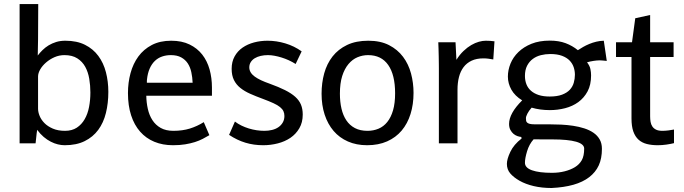

<svg xmlns="http://www.w3.org/2000/svg" viewBox="-20 -710 3389 951"><path d="M77.1 -689.9H169.4L168.5 -516.1L167 -435.1Q177.2 -448.7 190.7 -461.9Q204.1 -475.1 220.9 -485.4Q237.8 -495.6 258.3 -502Q278.8 -508.3 303.7 -508.3Q360.8 -508.3 401.1 -488Q441.4 -467.8 467 -433.1Q492.7 -398.4 504.6 -352.5Q516.6 -306.6 516.6 -254.9Q516.6 -198.7 504.6 -150.4Q492.7 -102.1 466.6 -66.7Q440.4 -31.2 399.4 -11Q358.4 9.3 300.3 9.3Q284.2 9.3 266.8 5.1Q249.5 1 231.7 -8.1Q213.9 -17.1 196.5 -31.7Q179.2 -46.4 164.1 -66.9Q163.1 -60.5 161.6 -49.6Q160.2 -38.6 159.2 -27.3Q157.2 -14.6 156.2 0H77.1ZM168.5 -171.4Q168.5 -154.8 176.3 -135.7Q184.1 -116.7 200.2 -100.3Q216.3 -84 241.7 -73Q267.1 -62 302.2 -62Q336.4 -62 360.4 -77.6Q384.3 -93.3 399.4 -119.6Q414.6 -146 421.1 -180.2Q427.7 -214.4 427.7 -252Q427.7 -286.1 422.1 -319.6Q416.5 -353 402.3 -378.9Q388.2 -404.8 363 -420.9Q337.9 -437 299.3 -437Q273.4 -437 250 -426.8Q226.6 -416.5 208.3 -400.6Q189.9 -384.8 179.2 -366.2Q168.5 -347.7 168.5 -331.1Z M1017.1 -40.5Q1001.5 -31.2 984.1 -22.2Q966.8 -13.2 945.3 -6.3Q923.8 0.5 897.2 4.9Q870.6 9.3 836.9 9.3Q785.6 9.3 744.4 -7.8Q703.1 -24.9 674.1 -57.9Q645 -90.8 629.4 -138.9Q613.8 -187 613.8 -249Q613.8 -300.8 626.5 -347.7Q639.2 -394.5 665.3 -430.2Q691.4 -465.8 731.9 -487.1Q772.5 -508.3 828.1 -508.3Q880.9 -508.3 918.9 -489.7Q957 -471.2 981.7 -439.7Q1006.3 -408.2 1018.1 -366Q1029.8 -323.7 1029.8 -276.4V-235.8H704.6Q705.1 -202.1 712.2 -170.7Q719.2 -139.2 734.9 -115Q750.5 -90.8 775.9 -76.4Q801.3 -62 838.9 -62Q883.8 -62 920.2 -73.2Q956.5 -84.5 989.3 -105ZM826.2 -437Q802.7 -437 782.5 -429.9Q762.2 -422.9 746.8 -408Q731.4 -393.1 721.4 -370.4Q711.4 -347.7 708 -316.4Q707.5 -314 707.5 -309.6Q707.5 -305.2 707.5 -300.3H934.1Q933.1 -327.1 927.7 -352.1Q922.4 -377 910.2 -395.8Q897.9 -414.6 877.4 -425.8Q856.9 -437 826.2 -437Z M1143.6 -107.9Q1158.2 -96.7 1175.8 -88.1Q1193.4 -79.6 1212.4 -73.7Q1231.4 -67.9 1251.2 -64.9Q1271 -62 1289.6 -62Q1309.6 -62 1327.6 -66.4Q1345.7 -70.8 1359.1 -80.1Q1372.6 -89.4 1380.6 -103.3Q1388.7 -117.2 1388.7 -135.7Q1388.7 -148.9 1383.8 -159.4Q1378.9 -169.9 1366.9 -179.7Q1355 -189.5 1334.2 -199Q1313.5 -208.5 1282.2 -220.2Q1247.6 -232.9 1219 -245.6Q1190.4 -258.3 1170.2 -274.7Q1149.9 -291 1138.7 -313.7Q1127.4 -336.4 1127.4 -369.1Q1127.4 -404.3 1142.1 -430.7Q1156.7 -457 1181.4 -474.1Q1206.1 -491.2 1238.3 -499.8Q1270.5 -508.3 1305.2 -508.3Q1349.1 -508.3 1393.3 -495.1Q1437.5 -481.9 1474.1 -455.6L1444.3 -393.1Q1428.2 -403.3 1410.6 -411.4Q1393.1 -419.4 1375 -425Q1356.9 -430.7 1339.6 -433.8Q1322.3 -437 1307.1 -437Q1288.1 -437 1271.2 -433.1Q1254.4 -429.2 1241.9 -421.6Q1229.5 -414.1 1222.2 -402.6Q1214.8 -391.1 1214.8 -376.5Q1214.8 -362.8 1221.7 -351.6Q1228.5 -340.3 1241.5 -330.8Q1254.4 -321.3 1273.2 -312.5Q1292 -303.7 1315.9 -295.4Q1360.4 -279.3 1391.6 -263.7Q1422.9 -248 1442.4 -230.5Q1461.9 -212.9 1470.7 -191.7Q1479.5 -170.4 1479.5 -142.6Q1479.5 -103.5 1462.6 -74.7Q1445.8 -45.9 1418.5 -27.3Q1391.1 -8.8 1356 0.2Q1320.8 9.3 1283.7 9.3Q1236.8 9.3 1195.6 -3.2Q1154.3 -15.6 1114.7 -42Z M2028.3 -250Q2028.3 -192.9 2013.4 -145.3Q1998.5 -97.7 1969.5 -63.2Q1940.4 -28.8 1897.5 -9.8Q1854.5 9.3 1798.3 9.3Q1745.1 9.3 1703.1 -9.3Q1661.1 -27.8 1632.3 -61.5Q1603.5 -95.2 1588.1 -142.1Q1572.8 -189 1572.8 -245.6Q1572.8 -299.3 1585.9 -346.9Q1599.1 -394.5 1627.2 -430.4Q1655.3 -466.3 1699.2 -487.3Q1743.2 -508.3 1804.2 -508.3Q1864.3 -508.3 1906.7 -486.6Q1949.2 -464.8 1976.3 -428.7Q2003.4 -392.6 2015.9 -345.9Q2028.3 -299.3 2028.3 -250ZM1663.6 -246.1Q1663.6 -205.6 1671.4 -171.9Q1679.2 -138.2 1695.6 -113.8Q1711.9 -89.4 1737.8 -75.7Q1763.7 -62 1800.3 -62Q1829.6 -62 1854.7 -72.5Q1879.9 -83 1898.2 -105.7Q1916.5 -128.4 1926.8 -163.6Q1937 -198.7 1937 -248Q1937 -339.4 1902.8 -388.2Q1868.7 -437 1803.2 -437Q1775.9 -437 1750.7 -426.5Q1725.6 -416 1706.1 -392.8Q1686.5 -369.6 1675 -333.5Q1663.6 -297.4 1663.6 -246.1Z M2153.8 -371.6Q2153.8 -377.9 2153.6 -394Q2153.3 -410.2 2153.1 -429.2Q2152.8 -448.2 2152.1 -469Q2151.4 -489.7 2150.9 -500.5H2236.3L2240.7 -413.6Q2256.8 -439.5 2275.9 -457.5Q2294.9 -475.6 2314.2 -486.8Q2333.5 -498 2352.1 -503.2Q2370.6 -508.3 2386.2 -508.3Q2396 -508.3 2407.5 -507.6Q2418.9 -506.8 2429.2 -505.4L2423.3 -415.5Q2410.2 -418 2398.4 -419.4Q2386.7 -420.9 2374.5 -420.9Q2340.3 -420.9 2315.9 -409.4Q2291.5 -397.9 2276.1 -377.4Q2260.7 -356.9 2253.4 -328.6Q2246.1 -300.3 2246.1 -266.1V0H2153.8Z M2907.7 -336.4Q2907.7 -290 2890.4 -257.6Q2873 -225.1 2844.5 -204.3Q2815.9 -183.6 2779.1 -174.1Q2742.2 -164.6 2703.6 -164.6Q2654.8 -164.6 2613.3 -176.8Q2599.6 -161.6 2592.3 -147.2Q2585 -132.8 2585 -125Q2585 -117.7 2585.9 -112.1Q2586.9 -106.4 2591.3 -102.5Q2595.7 -98.6 2604.2 -96.4Q2612.8 -94.2 2627.9 -94.2H2699.7Q2728.5 -94.2 2759.3 -92.8Q2790 -91.3 2819.1 -86.9Q2848.1 -82.5 2874 -74.2Q2899.9 -65.9 2919.4 -52.5Q2939 -39.1 2950.2 -19.5Q2961.4 0 2961.4 26.9Q2961.4 75.2 2945.6 109.4Q2929.7 143.6 2898.2 167.7Q2866.7 191.9 2820.1 205.1Q2773.4 218.3 2711.9 221.2Q2664.1 221.2 2623.5 211.7Q2583 202.1 2553.5 185.3Q2523.9 168.5 2507.3 148.9Q2490.7 129.4 2490.7 101.6Q2490.7 78.1 2507.8 42Q2524.9 5.9 2563.5 -23.9L2562 -31.7Q2554.2 -32.2 2543.7 -35.6Q2533.2 -39.1 2523.9 -46.6Q2514.6 -54.2 2508.1 -66.4Q2501.5 -78.6 2501.5 -96.2Q2501.5 -148.4 2566.4 -212.9Q2530.3 -234.9 2512.9 -265.9Q2495.6 -296.9 2495.6 -330.6Q2495.6 -362.8 2508.5 -394.8Q2521.5 -426.8 2547.6 -452.1Q2573.7 -477.5 2612.5 -493.2Q2651.4 -508.8 2703.1 -508.8Q2748 -508.8 2781.7 -496.1Q2815.4 -483.4 2842.3 -461.4Q2854 -469.2 2868.2 -477.3Q2882.3 -485.4 2898.7 -492.2Q2915 -499 2933.1 -503.4Q2951.2 -507.8 2970.7 -508.3L2985.4 -408.2Q2977.5 -408.7 2971.2 -409.7Q2965.3 -410.2 2959.7 -410.6Q2954.1 -411.1 2951.2 -411.1Q2937 -411.1 2919.9 -408.4Q2902.8 -405.8 2887.7 -401.4Q2900.9 -384.3 2904.3 -368.2Q2907.7 -352.1 2907.7 -336.4ZM2713.9 146Q2748 146 2777.3 138.4Q2806.6 130.9 2828.1 117.7Q2849.6 104.5 2861.6 83.5Q2873.5 62.5 2873.5 25.9Q2873.5 3.4 2833.5 -8.1Q2793.5 -19.5 2716.3 -19.5Q2693.4 -19.5 2670.2 -19.5Q2647 -19.5 2623 -20Q2601.1 4.4 2590.6 39.3Q2580.1 74.2 2580.1 96.2Q2580.1 121.1 2615.2 133.5Q2650.4 146 2713.9 146ZM2580.1 -334Q2580.1 -311.5 2587.4 -292.7Q2594.7 -273.9 2609.9 -260.5Q2625 -247.1 2647.9 -239.5Q2670.9 -231.9 2702.6 -231.9Q2739.7 -231.9 2764.2 -241.2Q2788.6 -250.5 2802.5 -265.6Q2816.4 -280.8 2822 -300.3Q2827.6 -319.8 2827.6 -339.8Q2827.6 -358.9 2821.5 -377.2Q2815.4 -395.5 2801.3 -410.2Q2787.1 -424.8 2763.7 -433.6Q2740.2 -442.4 2705.6 -442.4Q2681.6 -442.4 2659.2 -436.8Q2636.7 -431.2 2619.1 -418.2Q2601.6 -405.3 2590.8 -384.5Q2580.1 -363.8 2580.1 -334Z M3260.7 -62Q3274.4 -62 3290.8 -64Q3307.1 -65.9 3318.4 -68.4V-1Q3303.2 2.9 3281.5 6.1Q3259.8 9.3 3237.8 9.3Q3208 9.3 3183.8 3.2Q3159.7 -2.9 3142.8 -18.1Q3126 -33.2 3116.9 -58.8Q3107.9 -84.5 3107.9 -123V-427.7H3031.2V-500.5H3110.4L3126.5 -619.6L3200.2 -635.7V-500.5H3316.4V-427.7H3200.2V-133.8Q3200.2 -119.6 3202.4 -106.4Q3204.6 -93.3 3211.2 -83.5Q3217.8 -73.7 3229.5 -67.9Q3241.2 -62 3260.7 -62Z"/></svg>

Font: Shanti
Style: Regular
Weight: 400
Designer: vernon adams
Foundry: vernon adams
Version: Version 1.000